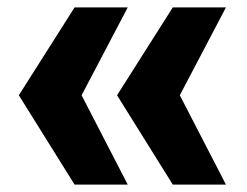

<svg xmlns="http://www.w3.org/2000/svg" viewBox="-20 -557 668 520"><path d="M182 -57 31 -299 182 -537H326L201 -299L326 -57ZM448 -57 297 -299 448 -537H592L467 -299L592 -57Z"/></svg>

Font: Hubot Sans SemiExpanded
Style: Bold
Weight: 700
Width: 6
Designer: Deni Anggara
Foundry: GitHub, Inc., Subsidiary of Microsoft Corporation
Version: Version 2.000